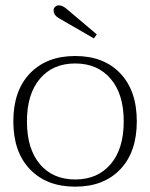

<svg xmlns="http://www.w3.org/2000/svg" viewBox="-20 -690 564 720"><path d="M202 -621Q181 -633 181 -651Q181 -660 187 -665Q193 -670 201 -670Q215 -670 233 -654L343 -561L332 -546ZM30 -235Q30 -350 92.5 -415Q155 -480 262 -480Q369 -480 431 -415Q493 -350 493 -235Q493 -120 431 -55Q369 10 262 10Q155 10 92.5 -55Q30 -120 30 -235ZM444 -235Q444 -337 395 -394.5Q346 -452 262 -452Q178 -452 129.5 -394.5Q81 -337 81 -235Q81 -132 129.5 -74.5Q178 -17 262 -17Q346 -17 395 -74.5Q444 -132 444 -235Z"/></svg>

Font: Taviraj ExtraLight
Style: Regular
Weight: 200
Designer: Katatrad Team
Foundry: CadsonDemak
Version: Version 1.030